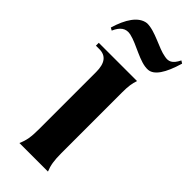

<svg xmlns="http://www.w3.org/2000/svg" viewBox="-228 -722 756 756"><g transform="rotate(45 150.0 -344.5)"><path d="M68 0H227C217 -24 213 -48 213 -89V-427C213 -462 216 -479 223 -500H10V-484H29C66 -484 84 -460 84 -411V-94C84 -49 80 -27 68 0ZM1 -576 12 -570C26 -602 45 -617 74 -611C120 -601 178 -559 222 -562C253 -564 279 -602 300 -674L289 -681C272 -646 255 -641 232 -646C193 -652 135 -690 90 -689C48 -684 19 -637 1 -576Z"/></g></svg>

Font: Sinistre
Style: Bold
Weight: 700
Designer: Jules Durand
Foundry: Collletttivo
Version: Version 69.420;Glyphs 3.2 (3217)